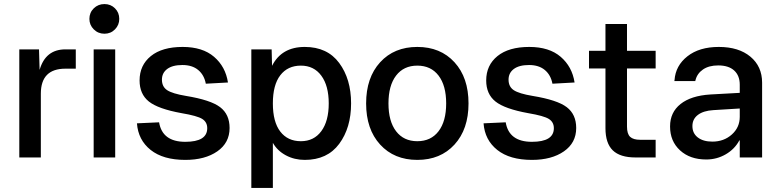

<svg xmlns="http://www.w3.org/2000/svg" viewBox="-20 -775 3835 945"><path d="M75 0V-532H172L175 -431Q204 -532 302 -532H353V-437H302Q181 -437 181 -314V0Z M494 -609Q463 -609 441.5 -630.5Q420 -652 420 -682Q420 -713 441.5 -734Q463 -755 494 -755Q525 -755 546 -734Q567 -713 567 -682Q567 -652 546 -630.5Q525 -609 494 -609ZM441 0V-532H547V0Z M892 12Q783 12 721.5 -37Q660 -86 654 -168L763 -173Q779 -77 892 -77Q1000 -77 1000 -144Q1000 -174 975.5 -189.5Q951 -205 874 -218Q758 -239 712.5 -275.5Q667 -312 667 -379Q667 -454 722.5 -499Q778 -544 879 -544Q977 -544 1033.5 -495.5Q1090 -447 1102 -369L993 -363Q985 -406 955.5 -430.5Q926 -455 878 -455Q829 -455 803 -435.5Q777 -416 777 -383Q777 -348 803 -331Q829 -314 895 -303Q1017 -283 1063.5 -247.5Q1110 -212 1110 -145Q1110 -72 1049.5 -30Q989 12 892 12Z M1217 150V-532H1317L1319 -451Q1366 -544 1480 -544Q1591 -544 1649.5 -465Q1708 -386 1708 -266Q1708 -146 1649.5 -67Q1591 12 1480 12Q1429 12 1387 -10.5Q1345 -33 1323 -72V150ZM1461 -80Q1525 -80 1561.5 -129.5Q1598 -179 1598 -266Q1598 -353 1561.5 -402.5Q1525 -452 1461 -452Q1396 -452 1359.5 -404.5Q1323 -357 1323 -266Q1323 -175 1359.5 -127.5Q1396 -80 1461 -80Z M2217 -63.5Q2148 12 2034 12Q1920 12 1851 -63.5Q1782 -139 1782 -266Q1782 -393 1851 -468.5Q1920 -544 2034 -544Q2148 -544 2217 -468.5Q2286 -393 2286 -266Q2286 -139 2217 -63.5ZM1929.5 -129Q1967 -80 2034 -80Q2101 -80 2138.5 -129Q2176 -178 2176 -266Q2176 -354 2138.5 -403Q2101 -452 2034 -452Q1967 -452 1929.5 -403Q1892 -354 1892 -266Q1892 -178 1929.5 -129Z M2598 12Q2489 12 2427.5 -37Q2366 -86 2360 -168L2469 -173Q2485 -77 2598 -77Q2706 -77 2706 -144Q2706 -174 2681.5 -189.5Q2657 -205 2580 -218Q2464 -239 2418.5 -275.5Q2373 -312 2373 -379Q2373 -454 2428.5 -499Q2484 -544 2585 -544Q2683 -544 2739.5 -495.5Q2796 -447 2808 -369L2699 -363Q2691 -406 2661.5 -430.5Q2632 -455 2584 -455Q2535 -455 2509 -435.5Q2483 -416 2483 -383Q2483 -348 2509 -331Q2535 -314 2601 -303Q2723 -283 2769.5 -247.5Q2816 -212 2816 -145Q2816 -72 2755.5 -30Q2695 12 2598 12Z M3108 0Q3032 0 2996 -35Q2960 -70 2960 -144V-438H2879V-525H2960V-657H3066V-525H3207V-438H3066V-152Q3066 -116 3081.5 -101.5Q3097 -87 3131 -87H3207V0Z M3456 10Q3376 10 3327 -35Q3278 -80 3278 -152V-153Q3278 -222 3329.5 -263Q3381 -304 3476 -310L3621 -318V-358Q3621 -403 3593.5 -428Q3566 -453 3515 -453Q3469 -453 3440 -433Q3411 -413 3403 -380L3402 -376H3299L3300 -381Q3305 -452 3363.5 -498Q3422 -544 3518 -544Q3616 -544 3673.5 -496Q3731 -448 3731 -368V0H3621V-84H3619Q3596 -41 3552 -15.5Q3508 10 3456 10ZM3388 -154Q3388 -119 3414.5 -98.5Q3441 -78 3486 -78Q3543 -78 3582 -113Q3621 -148 3621 -200V-241L3491 -233Q3442 -230 3415 -209.5Q3388 -189 3388 -155Z"/></svg>

Font: Txt Sans Medium
Style: Regular
Weight: 500
Designer: Open Source
Foundry: XRLN
Version: Version 1.0